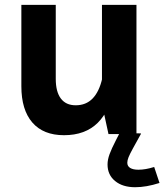

<svg xmlns="http://www.w3.org/2000/svg" viewBox="-20 -553 678 792"><path d="M616 135.8Q580.1 147.1 550.9 147.1Q528.8 147.1 516.9 139.7Q505.1 132.4 505.1 118.2Q505.1 108.5 510.2 95.7Q515.3 83 527.6 60.5L561.8 -1.5L560.1 -2.8L472 -3.8V-1.5L458.4 25Q440 60.7 431.8 83.3Q423.6 105.9 423.6 125.6Q423.6 168.1 454.7 193.7Q485.8 219.3 537.4 219.3Q583.4 219.3 638 201.7ZM542.9 -532.8H400.6V-123.5L427.5 0H542.9ZM68.1 -197.3Q68.1 -100 113.3 -47.7Q158.6 4.7 244.1 4.7Q331.4 4.7 383 -46.2Q434.6 -97.1 457.1 -204.8L401.3 -227.7Q388.9 -174.4 361.9 -146.6Q334.8 -118.7 292.2 -118.7Q251.9 -118.7 230.9 -146.7Q210 -174.6 210 -227.6V-532.8H68.1Z"/></svg>

Font: Estedad-FD VF
Style: Regular
Weight: 100
Designer: Amin Abedi
Version: Version 7.3